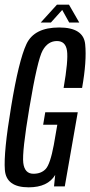

<svg xmlns="http://www.w3.org/2000/svg" viewBox="-20 -797 386 821"><path d="M102.5 4Q6.5 4 0.8 -70.5Q-5 -145 27.5 -340Q60 -538 93.2 -608.8Q126.5 -679.5 233 -679.5Q337 -679.5 344.2 -608Q351.5 -536.5 331 -421H252Q272.5 -539 266.5 -580.2Q260.5 -621.5 223.5 -621.5Q185 -621.5 162.5 -581.5Q140 -541.5 105.5 -335Q74 -147.5 79.5 -100.8Q85 -54 123 -54Q156 -54 175.2 -74.2Q194.5 -94.5 210 -177L225 -263.5H164.5L173.5 -317H312.5L257 0H211L216 -49Q184.5 4 102.5 4ZM154 -700.5 223.5 -777H275L319 -700.5H276L246 -754.5L197.5 -700.5Z"/></svg>

Font: Anybody Condensed Regular
Style: Italic
Weight: 400
Width: 3
Italic angle: -10°
Designer: Tyler Finck
Foundry: Etcetera Type Company
Version: Version 1.010; ttfautohint (v1.8.3) -l 8 -r 50 -G 200 -x 14 